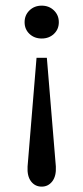

<svg xmlns="http://www.w3.org/2000/svg" viewBox="-20 -448 300 690"><path d="M85.9 -410.6Q103.5 -427.7 129.9 -427.7Q156.2 -427.7 173.8 -410.6Q191.4 -393.6 191.4 -368.2Q191.4 -342.8 173.8 -326.2Q156.2 -309.6 129.9 -309.6Q103.5 -309.6 85.9 -326.2Q68.4 -342.8 68.4 -368.2Q68.4 -393.6 85.9 -410.6ZM111.3 -240.2H148.4L180.7 150.4Q182.6 184.6 168 203.6Q153.3 222.7 129.9 222.7Q106 222.7 91.6 203.9Q77.1 185.1 79.1 150.4Z"/></svg>

Font: Crimson Pro
Style: Regular
Weight: 400
Designer: Jacques Le Bailly
Foundry: Baron von Fonthausen
Version: Version 1.003